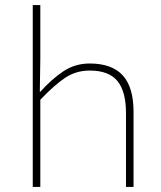

<svg xmlns="http://www.w3.org/2000/svg" viewBox="-20 -742 640 762"><path d="M110 0V-722H140V-508L138 -378H140Q185 -428 231.5 -459Q278 -490 336 -490Q424 -490 467 -443Q510 -396 510 -298V0H480V-294Q480 -379 446 -420.5Q412 -462 336 -462Q282 -462 239 -433.5Q196 -405 140 -346V0Z"/></svg>

Font: Source Code Pro ExtraLight ExtraLight
Style: Regular
Weight: 250
Monospace: yes
Version: Version 1.018;hotconv 1.0.116;makeotfexe 2.5.65601